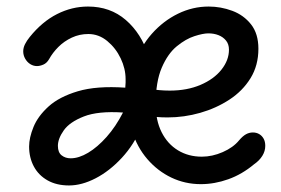

<svg xmlns="http://www.w3.org/2000/svg" viewBox="-20 -561 859 587"><path d="M130 -380Q123 -368 112.5 -363.5Q102 -359 93 -359Q82 -359 72.5 -365Q63 -371 57 -381.5Q51 -392 51 -404Q51 -415 56.5 -426Q62 -437 71 -448Q109 -495 154.5 -518Q200 -541 249 -541Q317 -541 364.5 -500Q412 -459 434 -391L412 -172Q390 -119 352.5 -78.5Q315 -38 272.5 -16Q230 6 191 6Q153 6 125.5 -9.5Q98 -25 83.5 -52Q69 -79 69 -113Q69 -140 82.5 -173Q96 -206 128.5 -235.5Q161 -265 218 -282Q275 -299 363 -293Q364 -303 364 -308.5Q364 -314 364 -319Q364 -351 349 -382.5Q334 -414 308 -435.5Q282 -457 250 -457Q223 -457 199.5 -446Q176 -435 158.5 -417.5Q141 -400 130 -380ZM157 -115Q157 -95 168.5 -86Q180 -77 196 -77Q221 -77 249.5 -94Q278 -111 306 -142.5Q334 -174 356 -217Q280 -222 236.5 -205Q193 -188 175 -162.5Q157 -137 157 -115ZM499 -284Q552 -284 593 -301.5Q634 -319 657 -348Q680 -377 680 -409Q680 -426 671 -437Q662 -448 648 -453.5Q634 -459 617 -459Q601 -459 574.5 -450.5Q548 -442 520.5 -419.5Q493 -397 474.5 -354Q456 -311 456 -242Q456 -193 474 -157Q492 -121 524 -101.5Q556 -82 597 -82Q629 -82 661 -96Q693 -110 711 -132Q722 -145 732 -150.5Q742 -156 753 -156Q764 -156 772.5 -151Q781 -146 786 -137Q791 -128 791 -115Q791 -99 782 -84.5Q773 -70 757 -59Q720 -28 678 -13Q636 2 594 2Q546 2 504 -18Q462 -38 430.5 -74.5Q399 -111 384 -160L391 -364Q409 -418 444 -457.5Q479 -497 524 -519Q569 -541 618 -541Q655 -541 690 -528Q725 -515 747.5 -486.5Q770 -458 770 -412Q770 -361 746 -322Q722 -283 681.5 -256.5Q641 -230 592 -216Q543 -202 492 -202Q474 -202 457 -203.5Q440 -205 429 -207L442 -288Q451 -287 466.5 -285.5Q482 -284 499 -284Z"/></svg>

Font: Playpen Sans Thai
Style: Regular
Weight: 400
Designer: Sirin Gunkloy, Laura Meseguer, Veronika Burian, José Scaglione
Foundry: TypeTogether
Version: Version 2.000